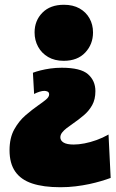

<svg xmlns="http://www.w3.org/2000/svg" viewBox="-20 -576 485 805"><path d="M233 209Q162 209 114.8 193.2Q67.5 177.5 43.8 143.2Q20 109 20 54Q20 2 39.8 -33.5Q59.5 -69 87.5 -93Q115.5 -117 140 -134Q159.5 -147.5 172.8 -158.5Q186 -169.5 186 -180Q186 -189 179.5 -192Q173 -195 166 -195Q157 -195 145.8 -191.5Q134.5 -188 123 -182L118 -271Q131 -276 149.8 -280.8Q168.5 -285.5 191.2 -288.8Q214 -292 239 -292Q318 -292 349 -264.8Q380 -237.5 380 -194Q380 -159.5 366.5 -135.2Q353 -111 331.5 -92.8Q310 -74.5 286 -58Q271.5 -48 259.5 -38.8Q247.5 -29.5 240.2 -20Q233 -10.5 233 0Q233 13.5 246.8 21.8Q260.5 30 289 30Q310 30 334.5 25.2Q359 20.5 384.8 11.2Q410.5 2 435 -12L444 170Q426.5 176.5 403.8 183.2Q381 190 354.2 195.8Q327.5 201.5 297 205.2Q266.5 209 233 209ZM247 -321Q209 -321 181.8 -337Q154.5 -353 139.8 -380Q125 -407 125 -440Q125 -489.5 157.8 -522.8Q190.5 -556 248 -556Q286 -556 313.2 -540.8Q340.5 -525.5 355.2 -499.2Q370 -473 370 -440Q370 -390.5 337.5 -355.8Q305 -321 247 -321Z"/></svg>

Font: Commissioner Thin Black
Style: Regular
Weight: 900
Version: Version 1.000